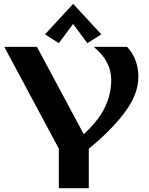

<svg xmlns="http://www.w3.org/2000/svg" viewBox="-20 -982 776 1002"><path d="M287.1 0V-206.1L2.4 -737.3H172.9L417 -281.7Q475.6 -335 508.8 -388.2Q560.5 -470.7 560.5 -565.9Q560.5 -663.1 469.2 -737.3H643.6Q702.1 -673.8 702.1 -580.1Q702.1 -488.3 627.4 -390.6Q556.6 -297.9 443.4 -206.1V0ZM361.8 -961.9 508.8 -802.7 436 -756.8 361.3 -856.9 287.1 -756.8 214.8 -802.7Z"/></svg>

Font: Berenika
Style: Bold
Weight: 700
Designer: Wojciech Kalinowski "wmk69" (wmk69@o2.pl)
Foundry: Wojciech Kalinowski "wmk69" (wmk69@o2.pl)
Version: Version 3.1.0; 2021-05-14